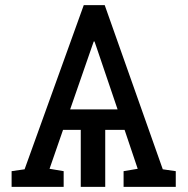

<svg xmlns="http://www.w3.org/2000/svg" viewBox="-20 -731 737 751"><path d="M25.4 0V-61.5L76.2 -68.8L307.6 -710.9H389.6L616.7 -68.8L667.5 -61.5V0H463.4V-61.5L518.6 -70.8L467.3 -223.1H391.6V0H295.9V-223.1H226.6L173.8 -70.8L229 -61.5V0ZM254.4 -303.2H439.9L356.4 -549.3L349.6 -568.8H346.7L340.8 -552.2Z"/></svg>

Font: Roboto Slab
Style: Regular
Weight: 400
Designer: Google
Version: Version 2.000; ttfautohint (v1.8.1.43-b0c9)